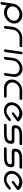

<svg xmlns="http://www.w3.org/2000/svg" viewBox="2668 -3300 738 6115"><g transform="rotate(90 3037.5 -242.0)"><path d="M84.5 107.3C99.9 107.2 123.8 105.6 125.7 91.5L151.7 -93.6C200.6 -36.5 278.2 0 369.7 0C545.4 0 703.9 -130.9 726.6 -292.6C749.3 -454.3 627.6 -585.2 452 -585.2C276.4 -585.2 117.8 -454 95 -291.9L41.8 90.5C39.6 105.6 67.2 107.4 84.5 107.3ZM382.7 -92.5C256.9 -92.5 169 -186.8 183.8 -292.6C198.7 -398.4 313.1 -492.7 439 -492.7C564.8 -492.7 652.8 -398.4 637.9 -292.6C623 -186.8 508.6 -92.5 382.7 -92.5Z M891.7 -37.3C895 -61.8 912.2 -185.6 926.8 -289.5C942.8 -403.3 1054.2 -496 1165.8 -496C1280.4 -496 1440.9 -496 1440.9 -496C1459.8 -496 1476.6 -515.5 1479.8 -538C1483 -560.5 1471.6 -580 1452.7 -580C1452.7 -580 1343.8 -580.8 1177.7 -580.8C1008.7 -580.8 867.5 -449.9 834.5 -290.6L834.4 -290.4L834.4 -290.1C834.3 -289.4 807.7 -39.6 806.8 -31.3C805.1 -14.8 821.4 0 844.4 0C867 0 888.3 -13.9 891 -32.3C891.2 -34 891.4 -35.6 891.7 -37.3Z M1710.6 -561.9C1712.3 -577.8 1695.2 -590 1672.5 -590C1650.3 -590 1629.6 -578.9 1626.4 -561.6C1626.4 -561.2 1551.5 -28.1 1551.5 -28C1549.2 -12.2 1567 0 1589.6 0C1612.1 0 1633.3 -12 1635.6 -28Z M2427 -298C2449.7 -459.5 2335.2 -590.6 2167.6 -590.6C2000.1 -590.6 1848.7 -459.5 1826 -298C1803.7 -139.1 1789.4 -32.4 1789.4 -32.4C1786.8 -13.9 1804.4 0 1826.9 0C1849.5 0 1870.9 -13.8 1873.5 -32.4C1873.5 -32.4 1895.3 -187.7 1910.7 -297C1925.7 -403.6 2035.2 -498.1 2154.6 -498.1C2274.1 -498.1 2357 -403.6 2342 -297C2326.7 -187.7 2304.8 -32.4 2304.8 -32.4C2302.2 -13.8 2319.8 0 2342.3 0C2364.9 0 2386.3 -13.9 2388.9 -32.4C2388.9 -32.4 2404.6 -139.1 2427 -298Z M2857.8 -580.8C2689 -580.8 2536.9 -450.5 2514.4 -290.3C2491.9 -130.1 2607.7 0.2 2781.2 0.2C2942.7 0.2 3051.3 -0.5 3051.3 -0.5C3070.2 -0.5 3087 -20.1 3090.2 -42.6C3093.4 -65.1 3082 -84.6 3063.1 -84.6C3063.1 -84.6 2904.6 -84.6 2793.1 -84.6C2678.3 -84.6 2591 -176.9 2606.9 -290.3C2622.8 -403.7 2734.2 -496 2845.9 -496C2960.5 -496 3120.9 -496 3120.9 -496C3139.8 -496 3156.7 -515.5 3159.8 -538C3163 -560.5 3151.6 -580 3132.8 -580C3132.8 -580 3023.8 -580.8 2857.8 -580.8Z M3825.2 -156.8C3840.7 -169.4 3839.3 -195.1 3823.7 -208.8C3807.8 -223.8 3786.9 -220.8 3772.1 -210.1L3634.2 -114.8C3536 -46.3 3408.5 -80.4 3354.3 -157.8C3349.2 -165 3344.8 -172.6 3341.2 -180.5C3299.9 -272.2 3355.9 -402.5 3472.9 -462.3C3567.6 -512 3656.2 -480.2 3734.4 -441.4C3729.7 -423.6 3601.7 -338.1 3571.8 -315.7C3555.9 -303.5 3552.5 -280.4 3564.4 -262.5C3577.3 -243 3604.5 -247.7 3619.6 -258.1C3696.9 -311.2 3771.6 -366.7 3842.4 -425.7C3859.4 -439.5 3851.1 -457.9 3840.5 -471.7C3829.3 -486 3812.8 -499.7 3804 -508.8C3719.7 -593.8 3570.8 -611 3436.6 -542.4C3275.5 -458.2 3195.6 -276.2 3258.1 -136.1C3320.8 3.9 3524.6 40.3 3672.1 -40.6C3769.2 -95.4 3754.6 -96 3825.2 -156.8Z M4132 -331.2C4060.4 -331 4057.4 -360.7 4059.9 -377.6C4061.1 -385.6 4063.4 -389 4063.8 -392C4074.8 -470.1 4174.6 -493.6 4293.2 -493.6C4404.7 -493.6 4563.2 -493.5 4563.2 -493.5C4582.1 -493.5 4599 -513.1 4602.1 -535.6C4605.3 -558.1 4593.9 -577.6 4575.1 -577.6C4575.1 -577.6 4466.7 -578.4 4305.1 -578.4C4134.9 -578.4 3993.6 -550.1 3971.3 -391.7C3952.7 -259.3 4014.7 -245.9 4078.5 -245.9C4091.7 -245.9 4104.9 -246.4 4117.5 -246.4C4271.5 -246.4 4386.1 -249.5 4394.2 -247.1L4395 -247.1C4466 -247.2 4469.5 -218.1 4467.2 -201.2C4466 -193 4463.6 -189.4 4463.2 -186.3C4452.2 -108.2 4352.4 -84.8 4233.8 -84.8C4122.3 -84.8 3963.8 -84.8 3963.8 -84.8C3944.9 -84.8 3928 -65.3 3924.9 -42.8C3921.7 -20.2 3933.1 -0.7 3951.9 -0.7C3951.9 -0.7 4060.3 0 4221.9 0C4392.1 0 4533.4 -28.2 4555.7 -186.7C4574.3 -319.1 4512.3 -332.5 4448.5 -332.4C4435.3 -332.4 4422.1 -331.9 4409.5 -331.9C4246.7 -331.9 4132 -331.2 4132 -331.2Z M4879 -331.2C4807.4 -331 4804.4 -360.7 4806.9 -377.6C4808.1 -385.6 4810.4 -389 4810.8 -392C4821.8 -470.1 4921.6 -493.6 5040.2 -493.6C5151.7 -493.6 5310.2 -493.5 5310.2 -493.5C5329.1 -493.5 5346 -513.1 5349.1 -535.6C5352.3 -558.1 5340.9 -577.6 5322.1 -577.6C5322.1 -577.6 5213.7 -578.4 5052.1 -578.4C4881.9 -578.4 4740.6 -550.1 4718.3 -391.7C4699.7 -259.3 4761.7 -245.9 4825.5 -245.9C4838.7 -245.9 4851.9 -246.4 4864.5 -246.4C5018.5 -246.4 5133.1 -249.5 5141.2 -247.1L5142 -247.1C5213 -247.2 5216.5 -218.1 5214.2 -201.2C5213 -193 5210.6 -189.4 5210.2 -186.3C5199.2 -108.2 5099.4 -84.8 4980.8 -84.8C4869.3 -84.8 4710.8 -84.8 4710.8 -84.8C4691.9 -84.8 4675 -65.3 4671.9 -42.8C4668.7 -20.2 4680.1 -0.7 4698.9 -0.7C4698.9 -0.7 4807.3 0 4968.9 0C5139.1 0 5280.4 -28.2 5302.7 -186.7C5321.3 -319.1 5259.3 -332.5 5195.5 -332.4C5182.3 -332.4 5169.1 -331.9 5156.5 -331.9C4993.7 -331.9 4879 -331.2 4879 -331.2Z M6010.2 -156.8C6025.7 -169.4 6024.3 -195.1 6008.7 -208.8C5992.8 -223.8 5971.9 -220.8 5957.1 -210.1L5819.2 -114.8C5721 -46.3 5593.5 -80.4 5539.3 -157.8C5534.2 -165 5529.8 -172.6 5526.2 -180.5C5484.9 -272.2 5540.9 -402.5 5657.9 -462.3C5752.6 -512 5841.2 -480.2 5919.4 -441.4C5914.7 -423.6 5786.7 -338.1 5756.8 -315.7C5740.9 -303.5 5737.5 -280.4 5749.4 -262.5C5762.3 -243 5789.5 -247.7 5804.6 -258.1C5881.9 -311.2 5956.6 -366.7 6027.4 -425.7C6044.4 -439.5 6036.1 -457.9 6025.5 -471.7C6014.3 -486 5997.8 -499.7 5989 -508.8C5904.7 -593.8 5755.8 -611 5621.6 -542.4C5460.5 -458.2 5380.6 -276.2 5443.1 -136.1C5505.8 3.9 5709.6 40.3 5857.1 -40.6C5954.2 -95.4 5939.6 -96 6010.2 -156.8Z"/></g></svg>

Font: Hi.
Style: Bold
Weight: 400
Designer: Mew Too, Robert Jablonski
Foundry: Cannot Into Space Fonts
Version: Version 1.996